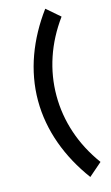

<svg xmlns="http://www.w3.org/2000/svg" viewBox="-152 -855 655 1133"><g transform="rotate(-15 176.0 -288.0)"><path d="M250.5 226.1Q207.5 168 173.8 106.2Q140.1 44.4 116.7 -20.3Q93.3 -85 81.1 -152.1Q68.8 -219.2 68.8 -288.1Q68.8 -356.9 81.1 -424.1Q93.3 -491.2 116.7 -555.7Q140.1 -620.1 173.8 -681.9Q207.5 -743.7 250.5 -801.8L331.5 -731.9Q256.8 -629.4 219.2 -517.3Q181.6 -405.3 181.6 -288.1Q181.6 -170.9 219.2 -58.6Q256.8 53.7 331.5 155.8Z"/></g></svg>

Font: Twentytwelve Slab
Style: TwentytwelveSlab
Weight: 700
Designer: Domenico Catapano
Version: Version 1.00 2012